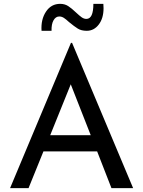

<svg xmlns="http://www.w3.org/2000/svg" viewBox="-20 -975 740 995"><path d="M483.4 -190.4H205.1L127.9 0H32.2L347.7 -752.9H353.5L669.9 0H557.6ZM450.2 -274.4 346.7 -538.1 240.2 -274.4ZM337.9 -860.4Q322.3 -875 311 -882.3Q299.8 -889.6 287.1 -889.6Q268.6 -889.6 257.3 -869.6Q246.1 -849.6 247.1 -815.4H195.3Q191.4 -874 218.3 -914.6Q245.1 -955.1 292 -955.1Q315.4 -955.1 333.5 -943.4Q351.6 -931.6 373 -911.1Q391.6 -893.6 403.3 -885.3Q415 -877 427.7 -877Q463.9 -877 463.9 -955.1H515.6Q516.6 -947.3 516.6 -932.6Q516.6 -879.9 491.7 -847.7Q466.8 -815.4 429.7 -815.4Q401.4 -815.4 383.3 -826.7Q365.2 -837.9 337.9 -860.4Z"/></svg>

Font: Josefin Sans CFJ
Style: Regular
Weight: 400
Designer: Santiago Orozco
Foundry: Typemade
Version: Version 2.000